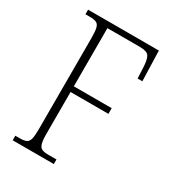

<svg xmlns="http://www.w3.org/2000/svg" viewBox="-174 -811 820 909"><g transform="rotate(30 236.0 -357.0)"><path d="M38 0V-25H61Q85 -25 97.5 -30.5Q110 -36 114.5 -54Q119 -72 119 -108V-606Q119 -642 114.5 -660Q110 -678 97.5 -683.5Q85 -689 61 -689H38V-714H425L430 -549H404L401 -612Q399 -652 388 -668Q377 -684 338 -684H161V-366H368V-335H161V-109Q161 -72 166 -54Q171 -36 183.5 -30.5Q196 -25 220 -25H263V0Z"/></g></svg>

Font: Noto Serif Tamil Condensed ExtraLight
Style: Regular
Weight: 200
Width: 3
Designer: Indian Type Foundry, Tom Grace, and the Monotype Design Team
Foundry: Monotype Imaging Inc.
Version: Version 2.004; ttfautohint (v1.8.4.7-5d5b)